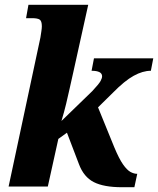

<svg xmlns="http://www.w3.org/2000/svg" viewBox="-20 -780 661 803"><path d="M490 3Q414 3 372 -18.5Q330 -40 310 -94L260 -225L224 -199L180 0H16L149 -623Q151 -636 153 -649Q155 -662 155 -670Q155 -692 146 -698Q137 -704 114 -704H89L99 -760H349L287 -480Q278 -440 271 -408.5Q264 -377 256.5 -345.5Q249 -314 237 -274L366 -399Q394 -429 400.5 -441Q407 -453 407 -461Q407 -484 363 -484L373 -536H621L611 -484Q577 -484 539 -463Q501 -442 453 -393L390 -331L458 -164Q478 -116 494.5 -92.5Q511 -69 525.5 -61Q540 -53 554 -53L542 3Z"/></svg>

Font: Noto Serif SemiCondensed ExtraBold
Style: Italic
Weight: 800
Width: 4
Italic angle: -12°
Designer: Monotype Design Team
Foundry: Monotype Imaging Inc.
Version: Version 2.014; ttfautohint (v1.8.4.7-5d5b)